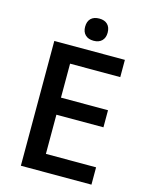

<svg xmlns="http://www.w3.org/2000/svg" viewBox="-131 -979 820 1061"><g transform="rotate(15 279.0 -449.0)"><path d="M498 -99.1V0H94.2V-713.9H498V-615.2H210.9V-420.9H480V-323.2H210.9V-99.1ZM238.3 -834Q238.3 -864.7 255.1 -881.3Q272 -897.9 303.2 -897.9Q333.5 -897.9 350.3 -881.3Q367.2 -864.7 367.2 -834Q367.2 -804.7 350.3 -787.8Q333.5 -771 303.2 -771Q272.5 -771 255.4 -787.8Q238.3 -804.7 238.3 -834Z"/></g></svg>

Font: Open Sans
Style: SemiBold
Weight: 600
Foundry: Ascender Corporation
Version: Version 1.10